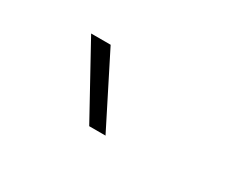

<svg xmlns="http://www.w3.org/2000/svg" viewBox="-45 -940 641 520"><g transform="rotate(30 275.0 -680.0)"><path d="M248 -570 127 -790H188L299 -570Z"/></g></svg>

Font: M PLUS Code Latin SemiExpanded Light
Style: Regular
Weight: 300
Width: 6
Designer: Coji Morishita
Foundry: UNDERFOREST DESIGN
Version: Version 1.002; ttfautohint (v1.8.3)